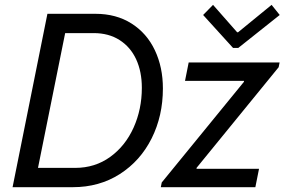

<svg xmlns="http://www.w3.org/2000/svg" viewBox="-20 -777 1181 797"><path d="M176.8 -719.7H376Q462.4 -719.7 525.9 -679.4Q589.4 -639.2 622.8 -568.6Q656.2 -498 656.2 -409.7Q656.2 -295.9 609.4 -202.4Q562.5 -108.9 477.3 -54.4Q392.1 0 282.2 0H32.2ZM568.8 -412.6Q568.8 -479.5 545.2 -530.8Q521.5 -582 476.3 -610.8Q431.2 -639.6 369.1 -639.6H250.5L137.7 -80.1H292Q374.5 -80.1 437.5 -125.7Q500.5 -171.4 534.7 -247.6Q568.8 -323.7 568.8 -412.6ZM651.4 -19.5 992.7 -437.5V-441.4H748L763.2 -517.6H1140.6L1136.7 -498L795.9 -80.1V-76.2H1055.2L1040 0H647.5ZM823.2 -714.8 864.3 -756.8 964.4 -643.1H968.3L1107.4 -756.8L1141.1 -714.8L969.2 -578.1H947.3Z"/></svg>

Font: Reddit Sans Chocolate
Style: Italic
Weight: 400
Italic angle: -11.25°
Designer: Stephen Hutchings
Version: Version 1.013